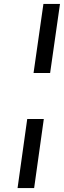

<svg xmlns="http://www.w3.org/2000/svg" viewBox="-20 -720 324 973"><path d="M153 233H69L118 -117H202ZM234 -350H150L200 -700H284Z"/></svg>

Font: Josefin Slab
Style: Bold Italic
Weight: 700
Italic angle: -12°
Designer: Santiago Orozco
Foundry: Typemade
Version: Version 2.000